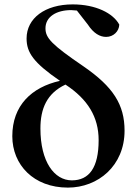

<svg xmlns="http://www.w3.org/2000/svg" viewBox="-20 -839 635 874"><path d="M289 15C427 15 547 -85 547 -244C547 -363 495 -444 360 -537C215 -636 187 -666 187 -710C187 -763 237 -793 304 -793L330 -791L380 -727C406 -687 435 -671 463 -671C497 -671 522 -697 523 -727C495 -779 416 -819 311 -819C185 -819 101 -756 101 -664C101 -600 132 -554 253 -471C124 -442 36 -359 36 -219C36 -89 133 15 289 15ZM278 -454C380 -387 429 -306 429 -201C429 -76 386 -18 307 -18C227 -18 164 -103 164 -254C164 -344 193 -414 278 -454Z"/></svg>

Font: Noto Serif CJK HK
Style: Bold
Weight: 700
Designer: Ryoko NISHIZUKA 西塚涼子 (kana & ideographs); Frank Grießhammer (Latin, Greek & Cyrillic); Wenlong ZHANG 张文龙 (bopomofo); San
Foundry: Adobe
Version: Version 2.001;hotconv 1.1.0;makeotfexe 2.6.0